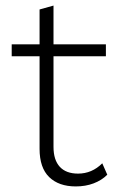

<svg xmlns="http://www.w3.org/2000/svg" viewBox="-20 -659 417 689"><path d="M365 -32Q345 -12 316 -1Q287 10 252 10Q191 10 156.5 -23.5Q122 -57 122 -125V-457H22V-500H122V-625L172 -639V-500H360V-457H172V-132Q172 -85 194.5 -60.5Q217 -36 260 -36Q310 -36 347 -73Z"/></svg>

Font: Work Sans Light
Style: Regular
Weight: 300
Designer: Wei Huang
Foundry: Wei Huang
Version: Version 1.500